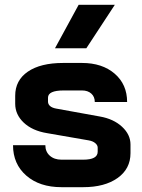

<svg xmlns="http://www.w3.org/2000/svg" viewBox="-20 -768 589 796"><path d="M34 -166H168Q168 -139 186.5 -122.5Q205 -106 235 -106H325Q385 -106 385 -139V-156Q385 -166 375 -174.5Q365 -183 348 -186L175 -216Q114 -226 78.5 -259.5Q43 -293 43 -338V-371Q43 -435 95.5 -471Q148 -507 242 -507H320Q404 -507 455.5 -462.5Q507 -418 507 -345H373Q373 -367 358.5 -380Q344 -393 320 -393H244Q179 -393 179 -363V-347Q179 -336 187.5 -328.5Q196 -321 212 -318L394 -285Q451 -275 486 -242.5Q521 -210 521 -169V-133Q521 -68 467.5 -30Q414 8 325 8H235Q144 8 89 -40Q34 -88 34 -166ZM306 -748H456L338 -568H208Z"/></svg>

Font: Bai Jamjuree
Style: Bold
Weight: 700
Designer: Katatrad Aksorn Co.,Ltd.
Foundry: Cadson Demak Co.,Ltd.
Version: Version 1.000; ttfautohint (v1.6)